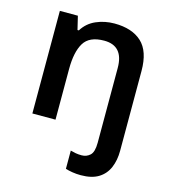

<svg xmlns="http://www.w3.org/2000/svg" viewBox="-116 -645 871 978"><g transform="rotate(15 319.5 -155.5)"><path d="M400 240Q377 240 355.5 236.5Q334 233 319 228V132Q333 136 347 138.5Q361 141 378 141Q404 141 422.5 124Q441 107 441 58V-336Q441 -453 339 -453Q261 -453 232 -405Q203 -357 203 -267V0H81V-541H176L193 -470H200Q226 -512 271 -531.5Q316 -551 367 -551Q460 -551 511 -504Q562 -457 562 -353V68Q562 118 545.5 157Q529 196 493.5 218Q458 240 400 240Z"/></g></svg>

Font: Noto Sans Sundanese SemiBold
Style: Regular
Weight: 600
Version: Version 2.003